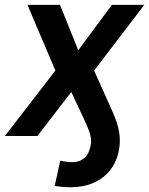

<svg xmlns="http://www.w3.org/2000/svg" viewBox="-43 -561 615 792"><path d="M247.6 211.4Q231 211.4 214.4 210Q197.8 208.5 182.6 205.6L205.6 101.6Q214.8 104 229 106Q243.2 107.9 255.4 107.9Q286.1 107.9 305.9 89.8Q325.7 71.8 331.5 36.1Q334 21.5 332 8.1Q330.1 -5.4 323.7 -22.5Q317.4 -39.6 305.7 -64.9L251 -181.6L111.3 0H-22.9L185.5 -270L70.3 -541H204.6L279.8 -353.5L418.5 -541H552.2L345.2 -270L420.9 -101.1Q443.4 -51.3 448.7 -14.6Q454.1 22 448.2 54.2Q439.9 103.5 413.1 138.7Q386.2 173.8 344.2 192.6Q302.2 211.4 247.6 211.4Z"/></svg>

Font: Inter 17pt SemiBold
Style: Italic
Weight: 600
Italic angle: -9.3988°
Version: Version 4.001;git-66647c0bb